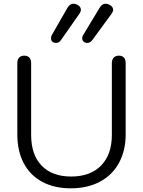

<svg xmlns="http://www.w3.org/2000/svg" viewBox="-20 -1012 777 1042"><path d="M74 -283V-670Q74 -689 84 -699.5Q94 -710 111 -710Q129 -710 139 -699.5Q149 -689 149 -670V-280Q149 -172 206 -113Q263 -54 366 -54Q470 -54 528.5 -113.5Q587 -173 587 -280V-670Q587 -689 597.5 -699.5Q608 -710 625 -710Q643 -710 652.5 -699.5Q662 -689 662 -670V-283Q662 -195 626 -128.5Q590 -62 522.5 -26Q455 10 364 10Q275 10 209.5 -25Q144 -60 109 -126Q74 -192 74 -283ZM426 -804Q426 -814 432 -823L519 -967Q533 -992 553 -992Q563 -992 572 -987Q594 -977 594 -959Q594 -949 586 -938L482 -796Q470 -779 453 -779Q447 -779 440 -782Q433 -785 429.5 -791Q426 -797 426 -804ZM257 -804Q257 -816 262 -823L345 -968Q359 -992 379 -992Q386 -992 398 -987Q419 -977 419 -959Q419 -950 412 -939L312 -796Q301 -779 284 -779Q277 -779 270 -782Q257 -788 257 -804Z"/></svg>

Font: Kodchasan
Style: Regular
Weight: 400
Version: Version 1.000; ttfautohint (v1.6)